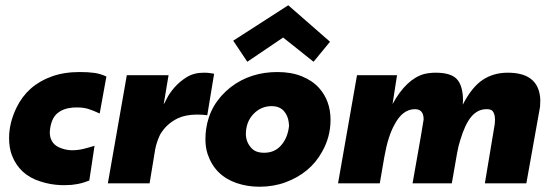

<svg xmlns="http://www.w3.org/2000/svg" viewBox="-20 -696 2098 729"><path d="M229 7H213.5Q171 5.5 133.5 -7Q53.5 -32 25 -107Q14.5 -135 14.5 -172Q14.5 -229 42.5 -287Q84 -372.5 176 -405.5Q222.5 -422.5 282.5 -422.5Q315.5 -422.5 338.5 -419.2Q361.5 -416 384 -405.5L358.5 -265Q335.5 -276 313.5 -283Q294.5 -288 276 -288Q255 -288 252 -287Q220 -284 199 -267Q172.5 -245.5 169 -194.5Q169 -153.5 203 -137Q227 -126 252 -125.5Q275 -125.5 295 -130.2Q315 -135 339 -142.5L319 -10.5Q276 7 229 7Z M548 0H389.5L461.5 -410.5H620L601.5 -300Q604 -302.5 613.5 -322Q623 -341.5 642 -363.5Q661 -385.5 688.5 -402.8Q716 -420 753.5 -420Q765.5 -420 775.2 -418.8Q785 -417.5 793 -416L767 -258.5Q747 -261 729 -261Q685 -261 654.5 -246.5Q611.5 -225.5 588 -185L585 -178.5Q574 -153.5 569.5 -130.5Z M965.5 13Q919 13 878.2 -1Q837.5 -15 810 -42.2Q782.5 -69.5 768.5 -110.5Q759.5 -137.5 760 -169.5Q760 -186.5 762.5 -205Q776 -302 856 -365Q930.5 -422.5 1033.5 -422.5Q1085.5 -422.5 1125.5 -406.5Q1165.5 -390.5 1191 -362.5Q1235 -313.5 1235 -241Q1235 -176 1203 -120Q1180.5 -79 1145.5 -50Q1110.5 -21 1064.5 -4Q1018.5 13 965.5 13ZM983 -116Q1020.5 -116 1044.5 -141Q1072.5 -170.5 1077.5 -218.5L1076.5 -229.5Q1074 -256 1057.8 -274.5Q1041.5 -293 1011 -293Q971 -293 942.2 -263Q913.5 -233 913.5 -185.5Q914.5 -156.5 933.5 -135Q949.5 -116 983 -116ZM1170.5 -461.5 1055 -553.5 919 -461.5 865.5 -541.5 1074.5 -676 1233 -537.5Z M1978.5 0H1821L1858.5 -225L1859.5 -241L1858.5 -254.5Q1856 -268 1849.8 -274.8Q1843.5 -281.5 1827.5 -281.5Q1794 -281.5 1770 -253.5Q1746 -225.5 1727.5 -164Q1720.5 -143 1715.5 -114.5L1695.5 0H1546.5Q1588 -233.5 1588.5 -242.5Q1588.5 -281.5 1555.5 -281.5Q1509 -281.5 1478.5 -224Q1453.5 -180 1439.5 -101.5L1422 0H1263.5L1335.5 -410.5H1487.5L1470.5 -301Q1522.5 -396 1590.5 -415Q1612 -420 1634.5 -420Q1697 -420 1718.5 -391Q1737.5 -366 1738 -315L1737 -298.5Q1771.5 -365.5 1812.8 -392.8Q1854 -420 1907.5 -420Q1962.5 -420 1993 -398.5Q2029 -373 2031.5 -317L2030.5 -290.5Q2029.5 -283 1978.5 0Z"/></svg>

Font: Lucymar Sans ExtraBold
Style: Italic
Weight: 800
Italic angle: -10°
Foundry: The League of Moveable Type (original font) / Main changes by Cristiano Sobral with portions from Mirco Monsees
Version: Version 2.00;August 30, 2020;FontCreator 13.0.0.2681 64-bit